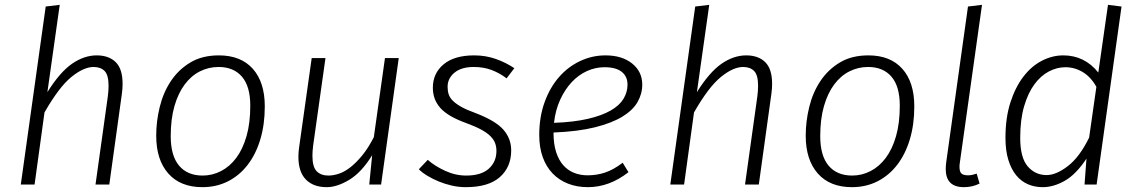

<svg xmlns="http://www.w3.org/2000/svg" viewBox="-20 -763 4701 794"><path d="M176 -382Q228 -465 278 -499.5Q328 -534 380 -534Q430 -534 458.5 -506Q487 -478 487 -416Q487 -397 484 -375L432 0H375L426 -365Q429 -389 429 -408Q429 -453 412.5 -469.5Q396 -486 367 -486Q326 -486 275 -444.5Q224 -403 164 -298L123 0H66L169 -736L227 -743Z M626 -202Q626 -261 640.5 -320.5Q655 -380 686.5 -427.5Q718 -475 767 -504.5Q816 -534 885 -534Q976 -534 1025.5 -478.5Q1075 -423 1075 -323Q1075 -248 1056.5 -186.5Q1038 -125 1004 -81Q970 -37 922.5 -13Q875 11 817 11Q726 11 676 -45.5Q626 -102 626 -202ZM884 -486Q843 -486 807 -468Q771 -450 744 -414Q717 -378 701.5 -324.5Q686 -271 686 -200Q686 -119 720.5 -78Q755 -37 818 -37Q858 -37 894 -55.5Q930 -74 957 -110Q984 -146 999.5 -200Q1015 -254 1015 -326Q1015 -406 980.5 -446Q946 -486 884 -486Z M1519 -121Q1475 -50 1424.5 -19.5Q1374 11 1331 11Q1276 11 1245 -20.5Q1214 -52 1214 -115Q1214 -133 1217 -154L1269 -523H1326L1275 -161Q1272 -137 1272 -119Q1272 -73 1289.5 -55Q1307 -37 1338 -37Q1359 -37 1382.5 -45Q1406 -53 1430 -72Q1454 -91 1478.5 -121Q1503 -151 1526 -196L1572 -523H1629L1556 0H1507Z M2075 -439Q2046 -461 2013 -473.5Q1980 -486 1939 -486Q1888 -486 1859.5 -462.5Q1831 -439 1831 -404Q1831 -387 1835.5 -373Q1840 -359 1852.5 -346.5Q1865 -334 1887 -321.5Q1909 -309 1945 -296Q2029 -264 2061.5 -227Q2094 -190 2094 -141Q2094 -72 2047 -30.5Q2000 11 1906 11Q1877 11 1848.5 4.5Q1820 -2 1794.5 -12.5Q1769 -23 1747.5 -36Q1726 -49 1712 -63L1749 -102Q1777 -77 1820 -57Q1863 -37 1908 -37Q1970 -37 2001.5 -65.5Q2033 -94 2033 -139Q2033 -156 2027.5 -171Q2022 -186 2008 -200Q1994 -214 1970 -227Q1946 -240 1908 -254Q1833 -281 1801.5 -316Q1770 -351 1770 -400Q1770 -460 1814.5 -497Q1859 -534 1941 -534Q1989 -534 2031 -519Q2073 -504 2107 -481Z M2636 -413Q2636 -375 2616.5 -341Q2597 -307 2553.5 -280.5Q2510 -254 2440 -236.5Q2370 -219 2269 -215Q2269 -167 2280 -133.5Q2291 -100 2310 -79Q2329 -58 2354.5 -48Q2380 -38 2410 -38Q2448 -38 2482.5 -49.5Q2517 -61 2555 -90L2579 -51Q2500 11 2411 11Q2366 11 2329 -3.5Q2292 -18 2265.5 -45.5Q2239 -73 2224.5 -113Q2210 -153 2210 -205Q2210 -279 2232 -340Q2254 -401 2291.5 -444Q2329 -487 2379 -510.5Q2429 -534 2484 -534Q2552 -534 2594 -500.5Q2636 -467 2636 -413ZM2480 -485Q2442 -485 2407 -469Q2372 -453 2344 -423Q2316 -393 2296.5 -350.5Q2277 -308 2271 -255Q2353 -258 2411 -271.5Q2469 -285 2505.5 -306Q2542 -327 2558.5 -354.5Q2575 -382 2575 -413Q2575 -447 2551 -466Q2527 -485 2480 -485Z M2862 -382Q2914 -465 2964 -499.5Q3014 -534 3066 -534Q3116 -534 3144.5 -506Q3173 -478 3173 -416Q3173 -397 3170 -375L3118 0H3061L3112 -365Q3115 -389 3115 -408Q3115 -453 3098.5 -469.5Q3082 -486 3053 -486Q3012 -486 2961 -444.5Q2910 -403 2850 -298L2809 0H2752L2855 -736L2913 -743Z M3312 -202Q3312 -261 3326.5 -320.5Q3341 -380 3372.5 -427.5Q3404 -475 3453 -504.5Q3502 -534 3571 -534Q3662 -534 3711.5 -478.5Q3761 -423 3761 -323Q3761 -248 3742.5 -186.5Q3724 -125 3690 -81Q3656 -37 3608.5 -13Q3561 11 3503 11Q3412 11 3362 -45.5Q3312 -102 3312 -202ZM3570 -486Q3529 -486 3493 -468Q3457 -450 3430 -414Q3403 -378 3387.5 -324.5Q3372 -271 3372 -200Q3372 -119 3406.5 -78Q3441 -37 3504 -37Q3544 -37 3580 -55.5Q3616 -74 3643 -110Q3670 -146 3685.5 -200Q3701 -254 3701 -326Q3701 -406 3666.5 -446Q3632 -486 3570 -486Z M4041 -743 3949 -88Q3948 -83 3948 -79V-72Q3948 -52 3956.5 -45Q3965 -38 3983 -38Q3993 -38 4001.5 -40Q4010 -42 4019 -45L4031 -4Q4002 11 3966 11Q3891 11 3891 -64Q3891 -71 3891.5 -77.5Q3892 -84 3893 -92L3983 -736Z M4377 -534Q4465 -534 4522 -463L4562 -743L4618 -736L4515 0H4465L4473 -107Q4430 -42 4383.5 -15.5Q4337 11 4292 11Q4259 11 4231 -1Q4203 -13 4182.5 -38Q4162 -63 4150 -101.5Q4138 -140 4138 -193Q4138 -276 4158.5 -339.5Q4179 -403 4212.5 -446.5Q4246 -490 4289 -512Q4332 -534 4377 -534ZM4308 -39Q4348 -39 4396.5 -76.5Q4445 -114 4484 -194L4514 -404Q4491 -445 4457.5 -465Q4424 -485 4386 -485Q4351 -485 4317.5 -467.5Q4284 -450 4257.5 -414Q4231 -378 4215 -323Q4199 -268 4199 -193Q4199 -111 4230 -75Q4261 -39 4308 -39Z"/></svg>

Font: Glekhifnjqigglhiwekvrgaqftz
Style: Regular
Weight: 300
Italic angle: -8°
Designer: Carrois Corporate & Edenspiekermann
Foundry: Carrois Corporate GbR & Edenspiekermann AG
Version: Version 2.001